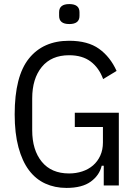

<svg xmlns="http://www.w3.org/2000/svg" viewBox="-20 -910 667 942"><path d="M489 -97H479Q468 -50 425.5 -19Q383 12 306 12Q249 12 202 -9.5Q155 -31 122 -75Q89 -119 70.5 -187.5Q52 -256 52 -349Q52 -536 122 -623Q192 -710 319 -710Q411 -710 466 -670.5Q521 -631 552 -562L486 -522Q466 -577 425 -608Q384 -639 319 -639Q232 -639 185 -581.5Q138 -524 138 -427V-271Q138 -174 185 -116.5Q232 -59 319 -59Q353 -59 383.5 -69Q414 -79 436.5 -98.5Q459 -118 472 -146.5Q485 -175 485 -211V-287H347V-357H563V0H489ZM320 -792Q270 -792 270 -832V-850Q270 -890 320 -890Q370 -890 370 -850V-832Q370 -792 320 -792Z"/></svg>

Font: IBM Plex Sans Cond
Style: Regular
Weight: 400
Width: 3
Designer: Mike Abbink, Paul van der Laan, Pieter van Rosmalen
Foundry: Bold Monday
Version: Version 1.3